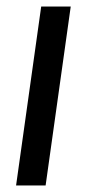

<svg xmlns="http://www.w3.org/2000/svg" viewBox="-20 -565 264 585"><path d="M29 0 105.5 -545H195.5L119 0Z"/></svg>

Font: Mohave Light Medium
Style: Italic
Weight: 500
Italic angle: -8°
Version: Version 2.003